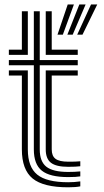

<svg xmlns="http://www.w3.org/2000/svg" viewBox="-20 -820 462 850"><path d="M282 -36Q200.5 -36 165.1 -64.5Q129.8 -93 129.8 -158.5V-531.2H19.2V-554.2H129.8V-770H156V-554.2H324.2V-531.2H156V-158.5Q156 -105 185.2 -81.9Q214.5 -58.8 282 -58.8Q311.2 -58.8 335.5 -61.2V-39.2Q317.8 -36 282 -36ZM19.2 -577V-600H76.8V-770H103.2V-577ZM182.5 -577V-770H209V-600H324.2V-577ZM282 9.2Q172 9.2 124.4 -29.8Q76.8 -68.8 76.8 -158.5V-485.5H19.2V-508.2H103.2V-158.5Q103.2 -80.8 144.8 -47Q186.2 -13.2 282 -13.2Q309.5 -13.2 335.5 -17V5Q315.5 9.2 282 9.2ZM282 -81.5Q228.8 -81.5 205.6 -99.4Q182.5 -117.2 182.5 -158.5V-508.2H324.2V-485.5H209V-158.5Q209 -129.2 226 -116.8Q243 -104.2 282 -104.2Q298.8 -104.2 312 -104.5Q325.2 -104.8 335.5 -106V-84Q316.5 -81.5 282 -81.5ZM258.2 -666.5H234.5L279.8 -800.2H307.2ZM345.2 -666.5H321.8L383 -800.2H410.5ZM301.8 -666.5H278.2L331.2 -800.2H359Z"/></svg>

Font: Big Shoulders Inline Text ExtraBold
Style: Regular
Weight: 800
Designer: Patric King
Foundry: XO Type Co
Version: Version 1.000